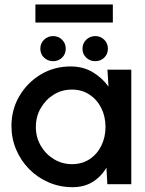

<svg xmlns="http://www.w3.org/2000/svg" viewBox="-20 -804 633 838"><path d="M449 -500H553V0H448.5L444.5 -72.5Q422.5 -34 385.2 -10.5Q348 13 296.5 13Q241.5 13 193 -7.8Q144.5 -28.5 108 -65.2Q71.5 -102 50.8 -150.5Q30 -199 30 -254.5Q30 -326 64.8 -385Q99.5 -444 158 -479Q216.5 -514 288 -514Q342.5 -514 384.2 -489.2Q426 -464.5 453.5 -426ZM294 -87.5Q338 -87.5 371 -109.2Q404 -131 422.2 -168Q440.5 -205 440.5 -250Q440.5 -295.5 422 -332.5Q403.5 -369.5 370.5 -391.2Q337.5 -413 294 -413Q250 -413 214.5 -391Q179 -369 157.8 -332Q136.5 -295 136.5 -250Q136.5 -204.5 158.2 -167.5Q180 -130.5 215.8 -109Q251.5 -87.5 294 -87.5ZM212 -537Q188.5 -537 172.2 -552.5Q156 -568 156 -591.5Q156 -614.5 172.2 -630.5Q188.5 -646.5 212 -646.5Q235 -646.5 251 -630.5Q267 -614.5 267 -591.5Q267 -568 251 -552.5Q235 -537 212 -537ZM396 -537Q372.5 -537 356.2 -552.5Q340 -568 340 -591.5Q340 -614.5 356.2 -630.5Q372.5 -646.5 396 -646.5Q419 -646.5 435 -630.5Q451 -614.5 451 -591.5Q451 -568 435 -552.5Q419 -537 396 -537ZM134.5 -784.5H472.5V-705.5H134.5Z"/></svg>

Font: Urbanist SemiBold
Style: Regular
Weight: 600
Designer: Corey Hu
Foundry: Corey Hu
Version: Version 1.321; ttfautohint (v1.8.4.7-5d5b)